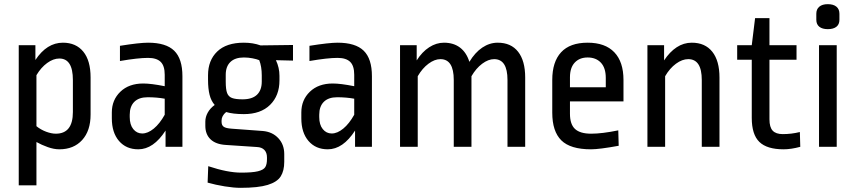

<svg xmlns="http://www.w3.org/2000/svg" viewBox="-20 -705 4108 922"><path d="M415 -333V-155Q415 -77 374.5 -32.5Q334 12 265 12Q239 12 209.5 1.5Q180 -9 155 -23V185H70V-488H150V-417Q205 -500 282 -500Q345 -500 380 -457Q415 -414 415 -333ZM155 -344V-99Q176 -82 201.5 -72.5Q227 -63 248 -63Q330 -63 330 -167V-321Q330 -424 265 -424Q236 -424 206.5 -402.5Q177 -381 155 -344Z M856 -339V0H775V-78Q717 12 644 12Q586 12 551.5 -28Q517 -68 517 -137V-165Q517 -225 558 -264.5Q599 -304 668 -304Q706 -304 771 -291V-346Q771 -389 751.5 -408Q732 -427 691 -427Q643 -427 556 -412V-485Q650 -500 691 -500Q777 -500 816.5 -461.5Q856 -423 856 -339ZM603 -154V-143Q603 -106 620 -85Q637 -64 663 -64Q690 -64 718.5 -87.5Q747 -111 771 -154V-231Q733 -238 689 -238Q647 -238 625 -216Q603 -194 603 -154Z M1231 -487 1387 -489V-414L1305 -416Q1322 -380 1322 -341V-319Q1322 -246 1277 -201.5Q1232 -157 1151 -157Q1099 -157 1066 -167Q1044 -149 1044 -126V-120Q1044 -104 1054 -96.5Q1064 -89 1093 -87L1242 -76Q1288 -72 1316.5 -41.5Q1345 -11 1345 35V72Q1345 115 1328 142Q1311 169 1265.5 183Q1220 197 1135 197Q1103 197 1059.5 190Q1016 183 977 172L980 93Q1073 124 1138 124Q1192 124 1218.5 117.5Q1245 111 1253.5 98Q1262 85 1262 59V51Q1262 28 1249.5 15Q1237 2 1214 1L1064 -9Q1016 -12 991 -36Q966 -60 966 -101V-121Q966 -143 977.5 -164Q989 -185 1011 -201Q994 -220 986.5 -249.5Q979 -279 979 -322V-344Q979 -415 1023 -457.5Q1067 -500 1151 -500Q1195 -500 1231 -487ZM1064 -346V-313Q1064 -276 1070.5 -258.5Q1077 -241 1094 -234.5Q1111 -228 1145 -228Q1191 -228 1214 -250Q1237 -272 1237 -313V-343Q1237 -385 1225 -416Q1213 -421 1192.5 -425Q1172 -429 1151 -429Q1109 -429 1086.5 -407.5Q1064 -386 1064 -346Z M1766 -339V0H1685V-78Q1627 12 1554 12Q1496 12 1461.5 -28Q1427 -68 1427 -137V-165Q1427 -225 1468 -264.5Q1509 -304 1578 -304Q1616 -304 1681 -291V-346Q1681 -389 1661.5 -408Q1642 -427 1601 -427Q1553 -427 1466 -412V-485Q1560 -500 1601 -500Q1687 -500 1726.5 -461.5Q1766 -423 1766 -339ZM1513 -154V-143Q1513 -106 1530 -85Q1547 -64 1573 -64Q1600 -64 1628.5 -87.5Q1657 -111 1681 -154V-231Q1643 -238 1599 -238Q1557 -238 1535 -216Q1513 -194 1513 -154Z M2502 -333V0H2417V-321Q2417 -421 2353 -421Q2325 -421 2295.5 -399Q2266 -377 2244 -339V0H2159V-321Q2159 -421 2095 -421Q2067 -421 2037.5 -399Q2008 -377 1986 -339V0H1901V-488H1981V-415Q2007 -456 2041 -478Q2075 -500 2112 -500Q2158 -500 2189 -476.5Q2220 -453 2234 -408Q2261 -453 2296 -476.5Q2331 -500 2370 -500Q2434 -500 2468 -456.5Q2502 -413 2502 -333Z M2974 -321V-218H2717V-159Q2717 -108 2741.5 -85.5Q2766 -63 2819 -63Q2871 -63 2949 -79L2951 -5Q2858 12 2818 12Q2719 12 2675.5 -31Q2632 -74 2632 -164V-321Q2632 -408 2674.5 -454Q2717 -500 2802 -500Q2886 -500 2930 -454Q2974 -408 2974 -321ZM2717 -334V-286H2889V-331Q2889 -379 2865.5 -404Q2842 -429 2802 -429Q2763 -429 2740 -404.5Q2717 -380 2717 -334Z M3435 -333V0H3350V-321Q3350 -421 3285 -421Q3256 -421 3226 -399Q3196 -377 3174 -339V0H3089V-488H3169V-415Q3196 -456 3229.5 -478Q3263 -500 3302 -500Q3366 -500 3400.5 -456.5Q3435 -413 3435 -333Z M3675 -488H3805V-418H3675V-132Q3675 -94 3690.5 -77.5Q3706 -61 3739 -61Q3781 -61 3821 -71L3823 0Q3779 12 3743 12Q3663 12 3626.5 -23.5Q3590 -59 3590 -139V-418H3520V-488H3590L3606 -618H3675Z M3998 -488V0H3913V-488ZM4011 -639V-610Q4011 -588 3996.5 -576.5Q3982 -565 3955 -565Q3929 -565 3914.5 -576.5Q3900 -588 3900 -610V-639Q3900 -661 3914.5 -673Q3929 -685 3955 -685Q3982 -685 3996.5 -673Q4011 -661 4011 -639Z"/></svg>

Font: Ropa Sans
Style: Regular
Weight: 400
Designer: Botio Nikoltchev
Foundry: Botio Nikoltchev
Version: Version 1.100